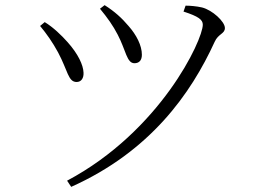

<svg xmlns="http://www.w3.org/2000/svg" viewBox="-20 -701 1040 747"><path d="M369 -667C398 -632 420 -601 438 -566C470 -505 473 -455 503 -455C521 -455 532 -466 532 -488C532 -524 511 -565 480 -600C454 -631 425 -657 387 -681ZM257 26C565 -112 723 -337 815 -538C829 -570 855 -569 855 -592C855 -617 806 -662 766 -672C744 -677 719 -679 702 -679L694 -656C753 -637 769 -624 769 -605C769 -545 604 -191 241 2ZM136 -600C161 -570 185 -536 206 -497C244 -426 245 -382 278 -382C297 -382 306 -398 305 -418C304 -448 284 -491 243 -537C220 -563 187 -595 154 -615Z"/></svg>

Font: Noto Serif CJK KR Light
Style: Regular
Weight: 300
Designer: Ryoko NISHIZUKA 西塚涼子 (kana & ideographs); Frank Grießhammer (Latin, Greek & Cyrillic); Wenlong ZHANG 张文龙 (bopomofo); San
Foundry: Adobe
Version: Version 2.001;hotconv 1.1.0;makeotfexe 2.6.0